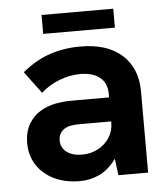

<svg xmlns="http://www.w3.org/2000/svg" viewBox="-49 -680 644 734"><g transform="rotate(-5 273.0 -313.0)"><path d="M376.8 0 367.2 -74.4V-311.4Q367.2 -355.2 339.6 -376.6Q312 -398 265 -398Q225.6 -398 185.2 -382.7Q144.8 -367.4 113.6 -339.2L50.8 -423.6Q102.6 -466.2 157.1 -484.5Q211.6 -502.8 275.2 -502.8Q377 -502.8 433.9 -451.9Q490.8 -401 490.8 -311.4V0ZM228.2 9.8Q174 9.8 131.3 -10.3Q88.6 -30.4 64.3 -67.2Q40 -104 40 -152.4Q40 -194.6 57.7 -225.2Q75.4 -255.8 104.4 -272.4Q128.6 -287 159.4 -293.2Q190.2 -299.4 224.8 -299.4H377.6V-207.2H242.8Q226.8 -207.2 211.5 -204.4Q196.2 -201.6 184.8 -193.4Q175.4 -186.4 170 -175.9Q164.6 -165.4 164.6 -152Q164.6 -123.8 186.7 -107.1Q208.8 -90.4 245.8 -90.4Q279 -90.4 306.5 -104.9Q334 -119.4 350.6 -144.8Q367.2 -170.2 367.2 -202.6L400.4 -137.2Q386.6 -85.4 360.3 -52.8Q334 -20.2 300.1 -5.2Q266.2 9.8 228.2 9.8ZM137.4 -563.2V-635.8H412.6V-563.2Z"/></g></svg>

Font: Hanken Grotesk
Style: Regular
Weight: 400
Designer: Alfredo Marco Pradil
Foundry: Hanken Design Co.
Version: Version 3.013